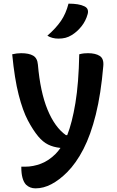

<svg xmlns="http://www.w3.org/2000/svg" viewBox="-20 -834 640 1054"><path d="M96 -542Q139 -542 162 -528.5Q185 -515 188 -480Q201 -329 241 -232Q281 -135 342 -92H349Q376 -160 394 -268.5Q412 -377 415 -536Q430 -540 441.5 -541Q453 -542 463 -542Q504 -542 527.5 -527Q551 -512 547 -471Q534 -318 506 -205.5Q478 -93 438 -15.5Q398 62 348 112Q306 154 262.5 177Q219 200 175 200Q144 200 123 180Q97 152 97 85V81H119Q162 81 205 64.5Q248 48 285 11Q299 -3 312 -22Q273 -26 244 -40.5Q215 -55 190 -85Q161 -120 133 -173Q105 -226 82.5 -313.5Q60 -401 47 -536Q61 -539 72 -540.5Q83 -542 96 -542ZM356 -814Q384 -814 406 -810.5Q428 -807 444 -799Q458 -792 461.5 -780.5Q465 -769 461 -756Q451 -719 427 -689Q403 -659 373 -641Q357 -631 339.5 -626.5Q322 -622 301 -622Q266 -622 240 -638Q287 -679 314.5 -719Q342 -759 356 -814Z"/></svg>

Font: Recursive Mn Csl St SmB
Style: Regular
Weight: 600
Monospace: yes
Version: Version 1.079;hotconv 1.0.112;makeotfexe 2.5.65598; ttfautoh